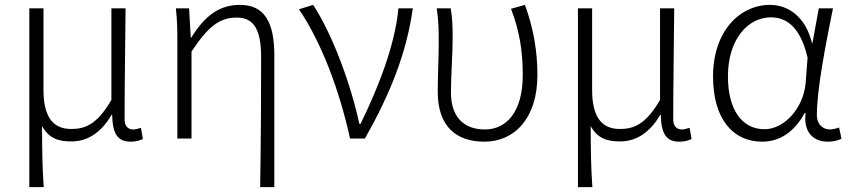

<svg xmlns="http://www.w3.org/2000/svg" viewBox="-20 -567 3485 786"><path d="M100 199H159C153 111 153 66 152 -51C181 1 221 12 273 12C336 12 393 -22 437 -97H439C441 -20 461 13 515 13C537 13 553 8 565 2L557 -44C543 -39 535 -37 525 -37C505 -37 490 -50 490 -78C490 -225 493 -379 494 -533H436V-158C376 -54 325 -39 271 -39C191 -39 158 -97 158 -199V-533H100Z M1045 199H1103V-341C1103 -478 1061 -547 963 -547C882 -547 822 -508 763 -413H761L754 -533H700C706 -479 706 -438 706 -395V0H764V-356C835 -463 881 -495 950 -495C1020 -495 1049 -444 1049 -333C1049 -165 1048 22 1045 199Z M1413 0H1474C1578 -184 1644 -349 1670 -533H1611C1597 -380 1527 -205 1456 -60H1451C1417 -219 1343 -423 1262 -547L1204 -529C1298 -390 1370 -195 1413 0Z M1963 13C2084 13 2180 -80 2180 -260C2180 -358 2164 -451 2129 -547L2072 -531C2110 -433 2120 -347 2120 -260C2120 -107 2052 -37 1965 -37C1892 -37 1826 -75 1826 -189C1826 -252 1833 -345 1833 -412C1833 -458 1832 -495 1825 -533H1768C1776 -479 1776 -438 1776 -395C1776 -327 1772 -259 1772 -191C1772 -46 1851 13 1963 13Z M2346 199H2405C2399 111 2399 66 2398 -51C2427 1 2467 12 2519 12C2582 12 2639 -22 2683 -97H2685C2687 -20 2707 13 2761 13C2783 13 2799 8 2811 2L2803 -44C2789 -39 2781 -37 2771 -37C2751 -37 2736 -50 2736 -78C2736 -225 2739 -379 2740 -533H2682V-158C2622 -54 2571 -39 2517 -39C2437 -39 2404 -97 2404 -199V-533H2346Z M3100 13C3172 13 3232 -27 3274 -104H3278C3268 -26 3310 13 3368 13C3394 13 3412 7 3425 1L3415 -45C3404 -41 3390 -37 3377 -37C3348 -37 3324 -59 3324 -95C3324 -201 3360 -385 3390 -533H3332L3306 -391H3304C3276 -505 3201 -547 3132 -547C3009 -547 2899 -440 2899 -254C2899 -78 2982 13 3100 13ZM3110 -38C3015 -38 2960 -121 2960 -254C2960 -410 3045 -496 3135 -496C3187 -496 3253 -472 3286 -331L3278 -226C3269 -124 3190 -38 3110 -38Z"/></svg>

Font: Genne Gothic Light
Style: Regular
Weight: 300
Designer: Ryoko NISHIZUKA (kana & ideographs); Paul D. Hunt (Latin, Greek & Cyrillic); Wenlong ZHANG (bopomofo); Sandoll Communica
Foundry: Adobe Systems Incorporated
Version: Version 1.004;PS 1.004;hotconv 16.6.51;makeotf.lib2.5.65220